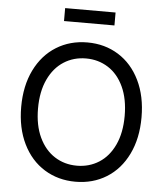

<svg xmlns="http://www.w3.org/2000/svg" viewBox="-60 -963 886 1026"><g transform="rotate(5 382.5 -450.5)"><path d="M59.6 -363.3Q59.6 -476.6 101.1 -561.3Q142.6 -646 216.1 -691.7Q289.6 -737.3 382.8 -737.3Q476.1 -737.3 549.3 -691.7Q622.6 -646 663.8 -561.3Q705.1 -476.6 705.1 -363.3Q705.1 -250.5 663.8 -165.8Q622.6 -81.1 549.3 -35.6Q476.1 9.8 382.8 9.8Q289.6 9.8 216.1 -35.6Q142.6 -81.1 101.1 -165.8Q59.6 -250.5 59.6 -363.3ZM614.7 -363.3Q614.7 -454.1 584.5 -519.3Q554.2 -584.5 501.5 -617.9Q448.7 -651.4 382.8 -651.4Q316.4 -651.4 263.7 -617.7Q210.9 -584 180.4 -519Q149.9 -454.1 149.9 -363.3Q149.9 -272.9 180.4 -208.3Q210.9 -143.6 263.7 -109.9Q316.4 -76.2 382.8 -76.2Q448.7 -76.2 501.5 -109.6Q554.2 -143.1 584.5 -208Q614.7 -272.9 614.7 -363.3ZM518.1 -840.3H247.6V-909.7H518.1Z"/></g></svg>

Font: Raveo Variable
Style: Regular
Weight: 400
Designer: Jakub Foglar, Rasmus Andersson (Inter)
Foundry: Jakubfoglar.com
Version: Version 1.000;Glyphs 3.2.3 (3260)